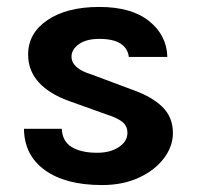

<svg xmlns="http://www.w3.org/2000/svg" viewBox="-20 -519 568 553"><path d="M274 14Q169 14 109.5 -28.8Q50 -71.5 49 -148H158Q159.5 -112 186.5 -95.5Q213.5 -79 260 -79Q298 -79 322.5 -95.5Q347 -112 347 -136Q347 -156.5 332 -168.2Q317 -180 285 -190L179 -228Q122 -248.5 91.5 -282Q61 -315.5 61 -362Q61 -423.5 116.8 -461.2Q172.5 -499 266 -499Q359 -499 409.8 -458Q460.5 -417 462 -355H351Q348.5 -379 327.8 -393Q307 -407 266 -407Q228.5 -407 207.2 -391.8Q186 -376.5 186 -356Q186 -321.5 245 -304L360 -261Q416 -241.5 447 -211.8Q478 -182 478 -136Q478 -97.5 452.2 -63.2Q426.5 -29 380.5 -7.5Q334.5 14 274 14Z"/></svg>

Font: Karla
Style: Bold
Weight: 700
Designer: Jonathan Pinhorn
Version: Version 2.004; ttfautohint (v1.8.4.7-5d5b);gftools[0.9.33]